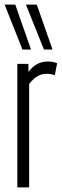

<svg xmlns="http://www.w3.org/2000/svg" viewBox="-36 -810 267 830"><path d="M87 -534V-499Q120 -544 170 -544Q180 -544 190 -542.5Q200 -541 211 -537L201 -485Q183 -491 165 -491Q145 -491 127 -481Q109 -471 90 -447V0H39V-534ZM61 -596 -16 -790H30L98 -596ZM154 -596 76 -790H123L191 -596Z"/></svg>

Font: Georama ExtraCondensed Light
Style: Regular
Weight: 300
Width: 2
Designer: Jean-Baptiste Levee
Foundry: Production Type
Version: Version 1.000